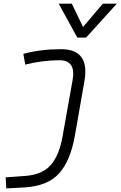

<svg xmlns="http://www.w3.org/2000/svg" viewBox="-20 -797 660 1051"><path d="M14.2 234.4 11.2 173.8 118.7 166Q211.4 159.2 257.8 106.4Q304.2 53.7 322.3 -49.8L377.4 -358.4Q397 -467.3 305.2 -467.3Q258.3 -467.3 210 -460.9Q161.6 -454.6 118.2 -443.4L107.9 -502Q200.7 -527.8 314.5 -527.8Q472.2 -527.8 442.4 -354.5L390.1 -55.7Q365.7 83.5 303 152.6Q240.2 221.7 113.3 229ZM403.3 -591.3 301.3 -776.9H373L434.6 -649.4L543 -776.9H619.6L451.2 -591.3Z"/></svg>

Font: Cascadia Code Light
Style: Italic
Weight: 300
Italic angle: -10°
Monospace: yes
Designer: Aaron Bell
Foundry: Saja Typeworks
Version: Version 2404.023; ttfautohint (v1.8.4)